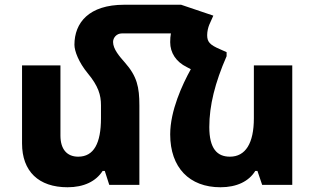

<svg xmlns="http://www.w3.org/2000/svg" viewBox="-20 -780 1330 810"><path d="M294 -591C294 -565 312 -517 350 -471C395 -417 406 -379 406 -336V-281C406 -176 376 -119 310 -119C262 -119 235 -151 235 -208V-504H73V-175C73 -57 143 10 265 10C334 10 385 -15 413 -59H422L441 0H568V-335C568 -413 558 -458 507 -516C484 -542 457 -573 457 -603C457 -621 472 -639 494 -639H701C699 -628 698 -616 698 -602C698 -557 723 -519 768 -497L785 -488C749 -423 698 -313 698 -213C698 -73 779 10 910 10C979 10 1030 -15 1057 -59H1066L1086 0H1213V-504H1051V-281C1051 -176 1016 -119 950 -119C896 -119 863 -153 863 -244C863 -335 887 -431 936 -543V-560L909 -572C864 -591 854 -604 854 -632C854 -647 858 -664 863 -676L880 -714L744 -760H504C355 -760 294 -684 294 -591Z"/></svg>

Font: Noto Sans Armenian Extra
Style: Regular
Weight: 800
Designer: Monotype Design Team
Foundry: Monotype Imaging Inc.
Version: Version 1.901